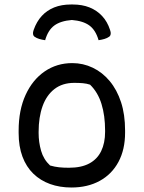

<svg xmlns="http://www.w3.org/2000/svg" viewBox="-20 -824 640 855"><path d="M300 -735Q250 -731 222 -710.5Q194 -690 181 -645Q167 -647 155 -650.5Q143 -654 133 -661Q128 -665 127 -672.5Q126 -680 130 -691Q143 -728 166 -753Q189 -778 221.5 -791Q254 -804 296 -804H304Q346 -804 378.5 -791Q411 -778 434.5 -753Q458 -728 470 -691Q474 -680 473 -672.5Q472 -665 467 -661Q457 -654 445 -650.5Q433 -647 419 -645Q406 -690 378 -710.5Q350 -731 300 -735ZM302 -543Q350 -543 393 -522.5Q436 -502 468.5 -463Q501 -424 519 -369Q537 -314 537 -243V-233Q537 -158 507.5 -103Q478 -48 424 -18.5Q370 11 298 11Q246 11 203 -4.5Q160 -20 128.5 -50.5Q97 -81 80 -126.5Q63 -172 63 -232V-242Q63 -334 94 -401.5Q125 -469 179 -506Q233 -543 302 -543ZM311 -455Q258 -455 222.5 -427.5Q187 -400 169.5 -351Q152 -302 152 -237V-231Q152 -191 163 -152.5Q174 -114 203 -87Q224 -81 243.5 -79Q263 -77 287 -77Q342 -77 377.5 -96Q413 -115 430.5 -151Q448 -187 448 -237V-243Q448 -309 432 -361Q416 -413 381 -447Q366 -452 349 -453.5Q332 -455 311 -455Z"/></svg>

Font: Code D Ace
Style: Regular
Weight: 400
Version: Version 1.085; ttfautohint (v1.8.4.7-5d5b);Nerd Fonts 3.0.2